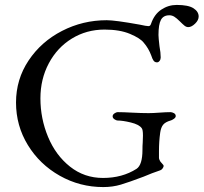

<svg xmlns="http://www.w3.org/2000/svg" viewBox="-20 -745 826 779"><path d="M45 -329Q45 -423 96 -499.5Q147 -576 231.5 -619.5Q316 -663 413 -663Q447 -663 547 -645Q574 -639 582 -639Q586 -639 588.5 -641Q591 -643 593 -649Q606 -687 634.5 -706Q663 -725 697 -725Q744 -725 765 -711.5Q786 -698 786 -678Q786 -663 771.5 -649Q757 -635 744 -635Q736 -635 729 -640.5Q722 -646 709 -659Q697 -671 687.5 -677Q678 -683 667 -683Q643 -683 633 -664.5Q623 -646 623 -603Q623 -592 627 -558Q632 -531 632 -512Q632 -504 627.5 -498Q623 -492 617 -492Q608 -492 603 -499Q598 -506 594 -519Q583 -549 563 -572Q549 -590 507.5 -607.5Q466 -625 404 -625Q331 -625 271.5 -588.5Q212 -552 178 -488Q144 -424 144 -346Q144 -264 175 -189.5Q206 -115 264 -69Q322 -23 398 -23Q476 -23 534 -60Q558 -76 558 -137Q558 -155 559 -165L560 -195Q560 -219 555 -225Q544 -240 511 -248Q478 -256 457 -256Q452 -256 444.5 -261Q437 -266 437 -273Q437 -280 444.5 -285Q452 -290 457 -290Q480 -290 516 -288Q554 -286 583 -286Q601 -286 627 -288Q653 -290 672 -290Q678 -290 685.5 -286Q693 -282 693 -274Q693 -268 685 -262.5Q677 -257 672 -256Q651 -250 642 -239Q633 -228 630 -207Q625 -171 625 -132V-105Q625 -100 627.5 -95.5Q630 -91 631 -89Q633 -86 638.5 -80.5Q644 -75 644 -72Q644 -68 640 -62Q636 -56 630 -54Q597 -43 562 -28Q504 -6 470.5 4Q437 14 399 14Q304 14 222.5 -32Q141 -78 93 -156.5Q45 -235 45 -329Z"/></svg>

Font: EB Garamond
Style: Regular
Weight: 400
Designer: Georg Duffner and Octavio Pardo
Foundry: Georg Duffner
Version: Version 1.000; ttfautohint (v1.6)